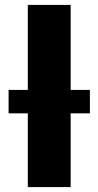

<svg xmlns="http://www.w3.org/2000/svg" viewBox="-20 -762 401 782"><path d="M93.3 -742H267.8V0H93.3ZM15 -395.8H346.1V-300.4H15Z"/></svg>

Font: iiserrat Thin
Style: Regular
Weight: 100
Designer: Akira Ohta
Foundry: Akira Ohta
Version: Version 1.200;Glyphs 3.3.1 (3343)